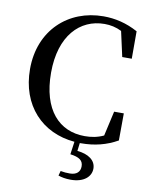

<svg xmlns="http://www.w3.org/2000/svg" viewBox="-105 -831 906 1151"><g transform="rotate(10 348.5 -255.5)"><path d="M429 18C511 18 583 0 650 -38L651 -203H592L558 -52C520 -34 482 -28 443 -28C288 -28 179 -141 179 -368C179 -593 295 -711 445 -711C481 -711 515 -704 549 -687L583 -534H641V-701C571 -739 502 -755 431 -755C217 -755 51 -604 51 -368C51 -146 190 -1 389 16L378 94C433 101 457 118 457 154C457 187 436 208 394 208C375 208 358 207 338 203L330 232C350 239 375 244 406 244C486 244 529 204 529 155C529 105 484 73 416 67L422 18Z"/></g></svg>

Font: Source Han Serif CN SemiBold
Style: Regular
Weight: 600
Designer: Ryoko NISHIZUKA 西塚涼子 (kana & ideographs); Frank Grießhammer (Latin, Greek & Cyrillic); Wenlong ZHANG 张文龙 (bopomofo); San
Foundry: Adobe Systems Incorporated
Version: Version 1.000;PS 1;hotconv 16.6.53;makeotf.lib2.5.65590